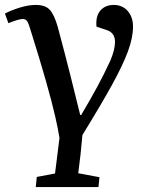

<svg xmlns="http://www.w3.org/2000/svg" viewBox="-36 -542 595 778"><path d="M187 161 205 17Q200 -16 187.5 -71Q175 -126 150.5 -212.5Q126 -299 86 -426Q80 -447 74 -456Q68 -465 56 -465Q47 -465 31 -460Q15 -455 -2 -448L-16 -487Q8 -500 43.5 -511Q79 -522 109 -522Q148 -522 166 -502Q184 -482 198 -433Q227 -325 250.5 -231.5Q274 -138 289 -76H293Q332 -142 358.5 -191Q385 -240 411 -296Q430 -341 430 -372Q430 -409 397 -420L355 -434Q351 -476 370.5 -499Q390 -522 425 -522Q460 -522 481.5 -497.5Q503 -473 503 -434Q503 -390 482.5 -334Q462 -278 417 -196.5Q372 -115 298 5Q295 41 290.5 82.5Q286 124 281 160L367 176L363 216H109L113 175Z"/></svg>

Font: Literata 36pt Medium
Style: Italic
Weight: 500
Italic angle: -2°
Designer: Latin by Veronika Burian and Jose Scaglione. Greek by Irene Vlachou. Cyrillic by Vera Evstafieva
Foundry: TypeTogether
Version: Version 3.002